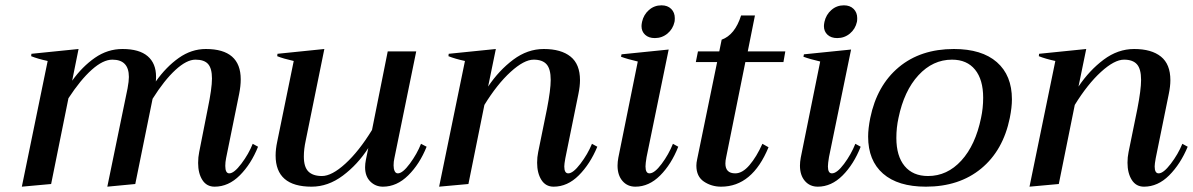

<svg xmlns="http://www.w3.org/2000/svg" viewBox="-20 -691 4480 721"><path d="M949 -140Q923 -75 880.5 -32.5Q838 10 786 10Q756 10 740 -15Q724 -40 724 -79Q724 -101 728 -120L760 -282Q776 -359 776 -396Q776 -434 761.5 -450.5Q747 -467 714 -467Q681 -467 639 -428.5Q597 -390 553 -320L488 0L383 10L459 -359Q464 -386 464 -402Q464 -467 402 -467Q367 -467 324.5 -429Q282 -391 237 -322L172 0L62 10L159 -462Q122 -470 97 -480L98 -489L275 -507L251 -388Q289 -441 336.5 -474Q384 -507 440 -507Q503 -507 534.5 -480Q566 -453 566 -403Q566 -391 565 -385Q604 -440 651.5 -473.5Q699 -507 753 -507Q884 -507 884 -393Q884 -368 878 -338L829 -97Q826 -82 826 -68Q826 -40 841 -40Q859 -40 886.5 -76.5Q914 -113 929 -151Z M1582 -140Q1556 -75 1513 -32.5Q1470 10 1418 10Q1390 10 1370.5 -9.5Q1351 -29 1351 -63Q1351 -76 1354 -91L1363 -135Q1323 -73 1267.5 -31.5Q1212 10 1150 10Q1015 10 1015 -107Q1015 -131 1021 -159L1083 -462Q1043 -471 1021 -480L1022 -489L1198 -507L1128 -163Q1121 -131 1121 -103Q1121 -64 1138 -47Q1155 -30 1189 -30Q1226 -30 1277 -76.5Q1328 -123 1377 -203L1436 -498H1543L1461 -97Q1458 -84 1458 -70Q1458 -57 1462 -48.5Q1466 -40 1474 -40Q1492 -40 1519 -76.5Q1546 -113 1561 -151Z M2223 -140Q2196 -75 2153.5 -32.5Q2111 10 2059 10Q2029 10 2013 -15.5Q1997 -41 1997 -80Q1997 -101 2001 -120L2034 -282Q2048 -354 2048 -391Q2048 -432 2032.5 -449.5Q2017 -467 1984 -467Q1948 -467 1897.5 -421Q1847 -375 1799 -297L1739 0L1629 10L1726 -462Q1689 -470 1664 -480L1665 -489L1842 -507L1813 -366Q1854 -427 1907.5 -467Q1961 -507 2022 -507Q2087 -507 2122.5 -478.5Q2158 -450 2158 -390Q2158 -367 2152 -338L2103 -97Q2099 -75 2099 -66Q2099 -40 2114 -40Q2132 -40 2159.5 -76Q2187 -112 2203 -151Z M2389 -593Q2389 -599 2391 -609Q2397 -636 2417 -653.5Q2437 -671 2464 -671Q2487 -671 2500.5 -657.5Q2514 -644 2514 -623Q2514 -614 2513 -609Q2507 -582 2486.5 -565Q2466 -548 2439 -548Q2416 -548 2402.5 -560.5Q2389 -573 2389 -593ZM2299 -69Q2299 -83 2302 -99L2375 -460Q2336 -469 2312 -478L2314 -487L2491 -505L2408 -101Q2404 -77 2404 -66Q2404 -40 2419 -40Q2438 -40 2464.5 -75.5Q2491 -111 2507 -151L2527 -140Q2501 -74 2459 -32Q2417 10 2366 10Q2336 10 2317.5 -11.5Q2299 -33 2299 -69Z M2707 -101Q2704 -88 2704 -77Q2704 -40 2741 -40Q2768 -40 2794.5 -71Q2821 -102 2843 -151L2866 -138Q2805 10 2688 10Q2652 10 2623.5 -9Q2595 -28 2595 -69Q2595 -80 2598 -93L2673 -458H2593L2601 -498H2681L2690 -542Q2740 -560 2763 -633H2815L2788 -498H2929L2922 -458H2779Z M3074 -593Q3074 -599 3076 -609Q3082 -636 3102 -653.5Q3122 -671 3149 -671Q3172 -671 3185.5 -657.5Q3199 -644 3199 -623Q3199 -614 3198 -609Q3192 -582 3171.5 -565Q3151 -548 3124 -548Q3101 -548 3087.5 -560.5Q3074 -573 3074 -593ZM2984 -69Q2984 -83 2987 -99L3060 -460Q3021 -469 2997 -478L2999 -487L3176 -505L3093 -101Q3089 -77 3089 -66Q3089 -40 3104 -40Q3123 -40 3149.5 -75.5Q3176 -111 3192 -151L3212 -140Q3186 -74 3144 -32Q3102 10 3051 10Q3021 10 3002.5 -11.5Q2984 -33 2984 -69Z M3240 -178Q3240 -208 3248 -248Q3273 -370 3355 -438.5Q3437 -507 3562 -507Q3667 -507 3723.5 -457.5Q3780 -408 3780 -318Q3780 -288 3772 -248Q3747 -126 3664.5 -58Q3582 10 3457 10Q3352 10 3296 -39Q3240 -88 3240 -178ZM3664 -248Q3672 -285 3672 -324Q3672 -392 3641.5 -429.5Q3611 -467 3555 -467Q3483 -467 3429 -408.5Q3375 -350 3354 -248Q3346 -212 3346 -173Q3346 -105 3377 -67.5Q3408 -30 3465 -30Q3537 -30 3590 -88Q3643 -146 3664 -248Z M4440 -140Q4413 -75 4370.5 -32.5Q4328 10 4276 10Q4246 10 4230 -15.5Q4214 -41 4214 -80Q4214 -101 4218 -120L4251 -282Q4265 -354 4265 -391Q4265 -432 4249.5 -449.5Q4234 -467 4201 -467Q4165 -467 4114.5 -421Q4064 -375 4016 -297L3956 0L3846 10L3943 -462Q3906 -470 3881 -480L3882 -489L4059 -507L4030 -366Q4071 -427 4124.5 -467Q4178 -507 4239 -507Q4304 -507 4339.5 -478.5Q4375 -450 4375 -390Q4375 -367 4369 -338L4320 -97Q4316 -75 4316 -66Q4316 -40 4331 -40Q4349 -40 4376.5 -76Q4404 -112 4420 -151Z"/></svg>

Font: Trirong Medium
Style: Italic
Weight: 500
Italic angle: -12°
Designer: Katatrad Team
Foundry: CadsonDemak
Version: Version 1.001